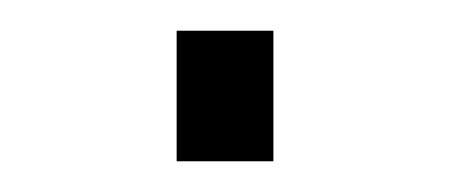

<svg xmlns="http://www.w3.org/2000/svg" viewBox="-20 -419 292 125"><path d="M95 -314V-399H158V-314Z"/></svg>

Font: Archivo Condensed Thin
Style: Regular
Weight: 250
Width: 3
Designer: Hector Gatti
Foundry: Omnibus-Type
Version: Version 2.001